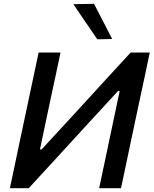

<svg xmlns="http://www.w3.org/2000/svg" viewBox="-20 -989 807 1009"><path d="M32 0Q44.5 -58.5 56 -113Q67 -167.5 81.5 -235L132 -473Q146.5 -541.5 158.5 -597.5Q170.5 -653 183 -713H298Q285.5 -654.5 274 -599Q262 -543 247 -474L190 -204H199L380 -400.5Q449 -476 520 -553.5Q591 -630.5 666.5 -713H767Q754.5 -654 743 -598Q731 -541.5 716 -473L665.5 -235Q651.5 -167.5 640 -113.5Q628.5 -59 616 0H501Q513.5 -58.5 525 -113Q536.5 -167.5 550.5 -234L609 -511H600.5L415.5 -310Q332 -218.5 263.5 -144Q195 -69.5 131 0ZM491.5 -782.5Q460.5 -827.5 429 -873.5Q397.5 -919.5 365.5 -967L474 -969Q498 -922.5 522 -876.5Q545.5 -830 569.5 -784Z"/></svg>

Font: Heraclito Medium
Style: Italic
Weight: 500
Italic angle: -12°
Designer: Kostas Bartsokas (font) & Cristiano Sobral (main changes)
Foundry: Kostas Bartsokas (font) & Cristiano Sobral (main changes)
Version: Version 1.00;July 8, 2020;FontCreator 13.0.0.2655 64-bit